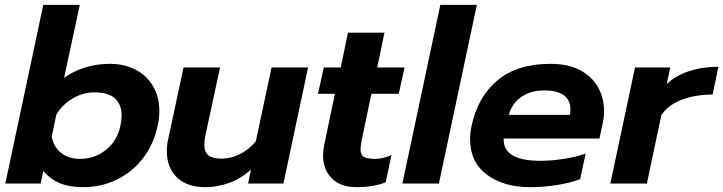

<svg xmlns="http://www.w3.org/2000/svg" viewBox="-20 -759 2991 794"><path d="M159 -52 148 0H2L159 -739H310L245 -437Q283 -465 332.5 -480Q382 -495 433 -495Q494 -495 540.5 -471Q587 -447 613 -402.5Q639 -358 639 -300Q639 -268 632 -239Q616 -163 572 -105.5Q528 -48 463.5 -16.5Q399 15 324 15Q268 15 228.5 -1Q189 -17 159 -52ZM478 -239Q483 -264 483 -281Q483 -327 455.5 -352Q428 -377 370 -377Q323 -377 280 -351.5Q237 -326 213 -285L194 -194Q201 -152 232.5 -127Q264 -102 311 -102Q372 -102 418.5 -139.5Q465 -177 478 -239Z M670 -133Q670 -160 675 -181L739 -480H890L829 -197Q825 -178 825 -161Q825 -130 842 -116.5Q859 -103 896 -103Q934 -103 971 -121Q1008 -139 1038 -175L1103 -480H1254L1152 0H1006L1018 -58Q978 -21 928.5 -3Q879 15 829 15Q753 15 711.5 -25.5Q670 -66 670 -133Z M1316 -117Q1316 -136 1321 -161L1365 -371H1295L1319 -480H1389L1419 -624H1570L1540 -480H1653L1629 -371H1516L1476 -181Q1471 -154 1471 -142Q1471 -119 1484.5 -110.5Q1498 -102 1532 -102Q1564 -102 1599 -118L1575 -5Q1524 15 1454 15Q1388 15 1352 -21.5Q1316 -58 1316 -117Z M1801 -739H1952L1795 0H1644Z M1924 -183Q1924 -208 1930 -238Q1956 -359 2037.5 -427Q2119 -495 2257 -495Q2330 -495 2379.5 -468.5Q2429 -442 2453.5 -397.5Q2478 -353 2478 -299Q2478 -273 2472 -247L2459 -186H2063Q2059 -94 2215 -94Q2261 -94 2312 -102Q2363 -110 2402 -124L2379 -18Q2341 -3 2284 6Q2227 15 2172 15Q2062 15 1993 -37Q1924 -89 1924 -183ZM2337 -284Q2339 -298 2339 -305Q2339 -385 2231 -385Q2174 -385 2135.5 -358Q2097 -331 2084 -284Z M2606 -480H2752L2737 -411Q2773 -446 2829 -464.5Q2885 -483 2951 -483L2927 -368Q2857 -368 2800.5 -347Q2744 -326 2715 -283L2655 0H2504Z"/></svg>

Font: Prompt Semibold
Style: Italic
Weight: 600
Italic angle: -12°
Designer: Katatrad Team
Foundry: CadsonDemak
Version: Version 1.000